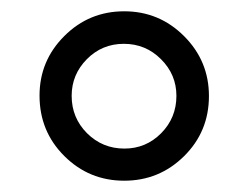

<svg xmlns="http://www.w3.org/2000/svg" viewBox="-20 -760 440 340"><path d="M350 -590Q350 -652 306 -696Q262 -740 200 -740Q137.7 -740 93.9 -696.2Q50 -652.4 50 -590.7Q50 -527.4 93.9 -483.7Q137.7 -440 200 -440Q262 -440 306 -483.5Q350 -527 350 -590ZM106.9 -590.3Q106.9 -628 133.8 -655.2Q160.7 -682.4 199.3 -682.4Q237.9 -682.4 265.1 -655.2Q292.4 -628 292.4 -590.3Q292.4 -551.4 265.4 -524.1Q238.5 -496.9 200.3 -496.9Q161.4 -496.9 134.1 -524.1Q106.9 -551.4 106.9 -590.3Z"/></svg>

Font: Secuela Black
Style: Regular
Weight: 900
Designer: Fernando Haro
Foundry: deFharo
Version: Version 1.704